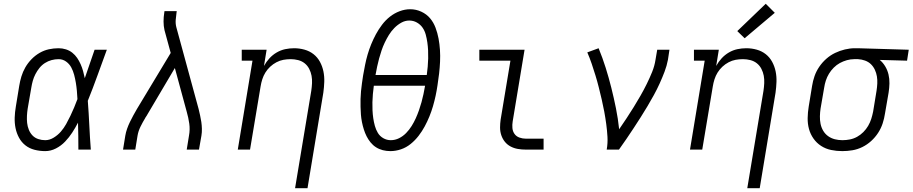

<svg xmlns="http://www.w3.org/2000/svg" viewBox="-20 -794 4843 1019"><path d="M220 8Q191 8 163.5 1Q136 -6 115 -22.5Q94 -39 81 -63Q68 -87 62.5 -114Q57 -141 58 -170Q59 -199 64 -228L82 -338Q86 -363 93.5 -388Q101 -413 114.5 -436.5Q128 -460 147.5 -480Q167 -500 190.5 -513.5Q214 -527 239.5 -532.5Q265 -538 291 -538Q311 -538 330 -532Q349 -526 364 -514Q379 -502 389.5 -486.5Q400 -471 408 -453Q416 -435 421 -416.5Q426 -398 430 -379Q443 -417 456 -454.5Q469 -492 482 -530H547Q522 -462 497.5 -394Q473 -326 446 -259Q451 -194 454 -129.5Q457 -65 462 0H396Q396 -36 395.5 -72Q395 -108 394 -143Q380 -116 363.5 -90.5Q347 -65 325.5 -42.5Q304 -20 276.5 -6Q249 8 220 8ZM220 -50Q243 -50 265 -63.5Q287 -77 303 -95.5Q319 -114 331 -135.5Q343 -157 353.5 -179Q364 -201 373.5 -223.5Q383 -246 391 -268Q390 -290 388 -312Q386 -334 382.5 -355Q379 -376 373.5 -397Q368 -418 358 -436.5Q348 -455 330.5 -467.5Q313 -480 291 -480Q272 -480 253.5 -475Q235 -470 218.5 -459.5Q202 -449 189.5 -433.5Q177 -418 168 -400.5Q159 -383 154 -365Q149 -347 146 -328L127 -218Q124 -199 123 -179.5Q122 -160 124 -141.5Q126 -123 133 -105.5Q140 -88 152.5 -75Q165 -62 183 -56Q201 -50 220 -50Z M633 0 645 -74Q648 -92 654.5 -110.5Q661 -129 669.5 -146.5Q678 -164 687.5 -181.5Q697 -199 707 -216L886 -513L853 -634Q848 -656 848 -680Q848 -704 852 -728L853 -735H918L917 -728Q914 -708 912.5 -688Q911 -668 916 -649L1034 -216Q1038 -199 1042 -181.5Q1046 -164 1048.5 -146.5Q1051 -129 1051.5 -110.5Q1052 -92 1049 -74L1036 0H971L983 -74Q989 -106 984.5 -138Q980 -170 971 -201L908 -433L762 -186Q761 -184 760 -182.5Q759 -181 758 -179L757 -178Q756 -176 754.5 -173.5Q753 -171 751 -169V-168Q737 -145 725.5 -121.5Q714 -98 710 -74L698 0Z M1546 205 1632 -312Q1635 -332 1636 -352.5Q1637 -373 1633.5 -392Q1630 -411 1621 -428.5Q1612 -446 1597 -458Q1582 -470 1562.5 -475Q1543 -480 1523 -480Q1523 -480 1523 -480Q1523 -480 1523 -480Q1503 -480 1484 -476.5Q1465 -473 1447 -463.5Q1429 -454 1414 -440Q1399 -426 1388.5 -409Q1378 -392 1372 -373Q1366 -354 1363 -335L1307 0H1242L1320 -472H1263V-530H1395L1381 -444Q1393 -466 1410 -484.5Q1427 -503 1448.5 -515.5Q1470 -528 1493.5 -533Q1517 -538 1541 -538Q1569 -538 1596 -530.5Q1623 -523 1644 -506.5Q1665 -490 1678 -466Q1691 -442 1696.5 -415Q1702 -388 1701 -359.5Q1700 -331 1696 -302L1612 205Z M2052 8Q2031 8 2011.5 3Q1992 -2 1975.5 -12.5Q1959 -23 1946.5 -38.5Q1934 -54 1925.5 -71Q1917 -88 1911 -107Q1905 -126 1901 -146Q1897 -166 1895.5 -186Q1894 -206 1893.5 -227Q1893 -248 1893.5 -268.5Q1894 -289 1896 -310Q1898 -331 1901 -352Q1904 -373 1907 -393Q1912 -421 1917.5 -449Q1923 -477 1931 -504.5Q1939 -532 1950 -559Q1961 -586 1975 -612Q1989 -638 2007.5 -662.5Q2026 -687 2049.5 -705.5Q2073 -724 2101 -734.5Q2129 -745 2157 -745Q2188 -745 2216 -732Q2244 -719 2262.5 -697Q2281 -675 2291.5 -647Q2302 -619 2307.5 -589.5Q2313 -560 2315 -529Q2317 -498 2315.5 -466.5Q2314 -435 2310.5 -404Q2307 -373 2302 -342Q2298 -314 2292 -286Q2286 -258 2278 -230.5Q2270 -203 2259 -176Q2248 -149 2234 -123Q2220 -97 2201.5 -73Q2183 -49 2159.5 -30Q2136 -11 2108 -1.5Q2080 8 2052 8ZM1973 -396H2245Q2248 -418 2250 -440Q2252 -462 2252.5 -484Q2253 -506 2252 -527Q2251 -548 2248 -569Q2245 -590 2239.5 -610.5Q2234 -631 2222.5 -647.5Q2211 -664 2192.5 -674.5Q2174 -685 2152 -685Q2130 -685 2109.5 -673.5Q2089 -662 2072.5 -645Q2056 -628 2044 -608.5Q2032 -589 2022 -568Q2012 -547 2005 -526Q1998 -505 1992 -483.5Q1986 -462 1981.5 -440Q1977 -418 1973 -396ZM2054 -50Q2077 -50 2098 -60.5Q2119 -71 2135.5 -88Q2152 -105 2164.5 -125Q2177 -145 2186.5 -166Q2196 -187 2203.5 -208.5Q2211 -230 2217 -251.5Q2223 -273 2227.5 -294.5Q2232 -316 2236 -339H1964Q1961 -317 1959 -295Q1957 -273 1956.5 -251.5Q1956 -230 1957 -208.5Q1958 -187 1961 -166.5Q1964 -146 1969.5 -126Q1975 -106 1985.5 -88.5Q1996 -71 2014.5 -60.5Q2033 -50 2054 -50Z M2771 0Q2749 0 2728.5 -3.5Q2708 -7 2690 -16.5Q2672 -26 2659.5 -41.5Q2647 -57 2640.5 -76.5Q2634 -96 2634 -117Q2634 -138 2637 -159L2689 -472H2524V-530H2764L2701 -150Q2698 -132 2699.5 -114.5Q2701 -97 2710.5 -83.5Q2720 -70 2736.5 -64Q2753 -58 2771 -58H2865V0Z M3200 0Q3206 -34 3204 -68Q3202 -102 3197.5 -135.5Q3193 -169 3187 -201.5Q3181 -234 3173.5 -266Q3166 -298 3158 -330Q3150 -362 3140.5 -393Q3131 -424 3120.5 -455Q3110 -486 3097 -516L3157 -538Q3178 -487 3194.5 -434.5Q3211 -382 3224.5 -328Q3238 -274 3249 -219.5Q3260 -165 3266 -108Q3286 -137 3305.5 -166.5Q3325 -196 3343.5 -226Q3362 -256 3379.5 -286.5Q3397 -317 3412.5 -348.5Q3428 -380 3441 -412Q3454 -444 3459 -477L3468 -530H3533L3525 -477Q3519 -445 3507 -413.5Q3495 -382 3481 -351Q3467 -320 3450.5 -290Q3434 -260 3416.5 -230.5Q3399 -201 3380.5 -172Q3362 -143 3343 -114Q3324 -85 3304.5 -56.5Q3285 -28 3265 0Z M3946 205 4032 -312Q4035 -332 4036 -352.5Q4037 -373 4033.5 -392Q4030 -411 4021 -428.5Q4012 -446 3997 -458Q3982 -470 3962.5 -475Q3943 -480 3923 -480Q3923 -480 3923 -480Q3923 -480 3923 -480Q3903 -480 3884 -476.5Q3865 -473 3847 -463.5Q3829 -454 3814 -440Q3799 -426 3788.5 -409Q3778 -392 3772 -373Q3766 -354 3763 -335L3707 0H3642L3720 -472H3663V-530H3795L3781 -444Q3793 -466 3810 -484.5Q3827 -503 3848.5 -515.5Q3870 -528 3893.5 -533Q3917 -538 3941 -538Q3969 -538 3996 -530.5Q4023 -523 4044 -506.5Q4065 -490 4078 -466Q4091 -442 4096.5 -415Q4102 -388 4101 -359.5Q4100 -331 4096 -302L4012 205ZM3932 -591 3893 -629 4044 -774 4092 -726Z M4450 8Q4420 8 4391 2Q4362 -4 4338 -19.5Q4314 -35 4297.5 -58.5Q4281 -82 4273.5 -109.5Q4266 -137 4266.5 -167.5Q4267 -198 4272 -228L4290 -338Q4294 -364 4303 -390Q4312 -416 4328 -439.5Q4344 -463 4365.5 -482Q4387 -501 4412 -513Q4437 -525 4464 -531.5Q4491 -538 4517 -538Q4521 -538 4525 -538Q4529 -538 4533 -538L4803 -530L4794 -472L4649 -476Q4666 -462 4678 -442Q4690 -422 4695.5 -399Q4701 -376 4700.5 -351.5Q4700 -327 4696 -302L4677 -192Q4673 -165 4664.5 -139Q4656 -113 4640.5 -89Q4625 -65 4603.5 -45.5Q4582 -26 4556.5 -13.5Q4531 -1 4504 3.5Q4477 8 4450 8ZM4451 -50Q4471 -50 4491 -54Q4511 -58 4529 -68Q4547 -78 4562 -93Q4577 -108 4587.5 -126Q4598 -144 4604 -163Q4610 -182 4614 -202L4632 -312Q4635 -331 4636 -350.5Q4637 -370 4634 -388.5Q4631 -407 4623 -424Q4615 -441 4602 -453.5Q4589 -466 4571 -472.5Q4553 -479 4534 -480H4523Q4521 -480 4518.5 -480Q4516 -480 4513 -480Q4494 -480 4474.5 -474.5Q4455 -469 4437.5 -459.5Q4420 -450 4405 -435Q4390 -420 4379.5 -402.5Q4369 -385 4363 -366.5Q4357 -348 4354 -328L4335 -218Q4332 -198 4331.5 -177Q4331 -156 4335 -136.5Q4339 -117 4349 -100Q4359 -83 4375 -71.5Q4391 -60 4410.5 -55Q4430 -50 4451 -50Z"/></svg>

Font: Iosevka Curly Slab LtEx
Style: Italic
Weight: 300
Width: 7
Italic angle: -9°
Monospace: yes
Designer: Belleve Invis
Foundry: Belleve Invis
Version: Version 11.1.0; ttfautohint (v1.8.3)